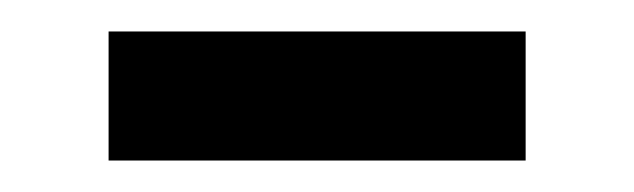

<svg xmlns="http://www.w3.org/2000/svg" viewBox="-20 -611 403 122"><path d="M49 -509V-591H314V-509Z"/></svg>

Font: EauTest
Style: Bold
Weight: 700
Designer: Christian Thalmann (Catharsis Fonts)
Version: Version 0.001;PS 000.001;hotconv 1.0.88;makeotf.lib2.5.64775